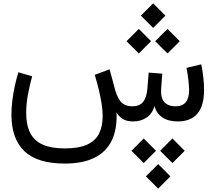

<svg xmlns="http://www.w3.org/2000/svg" viewBox="-20 -721 1276 1140"><path d="M731.2 -476.3 804.2 -403.6 877 -476.3 804.2 -549.3ZM901.6 -476.3 974.6 -403.6 1047.4 -476.3 974.6 -549.3ZM816.4 -628.2 889.4 -555.4 962.2 -628.2 889.4 -701.2ZM760.5 174.3 833.5 247.1 906.2 174.3 833.5 101.3ZM930.9 174.3 1003.9 247.1 1076.7 174.3 1003.9 101.3ZM846.2 326.2 919.2 398.9 991.9 326.2 919.2 253.2ZM770.3 0Q816.4 0 850.7 -23.3Q885 -46.6 896.7 -91.1Q909.2 -47.4 944.3 -23.7Q979.5 0 1035.2 0Q1113 0 1152.3 -46.6Q1191.7 -93.3 1191.7 -187Q1191.7 -220.2 1187.1 -261.7Q1182.6 -303.2 1175 -339.1L1087.4 -318.1Q1094.5 -281.2 1098.6 -245.1Q1102.8 -209 1102.8 -186.5Q1102.8 -89.8 1022.5 -89.8Q977.5 -89.8 955.1 -115.6Q932.6 -141.4 937 -196.8L943.4 -283.7L862.8 -290L855 -193.8Q850.1 -139.4 828.6 -114.6Q807.1 -89.8 766.6 -89.8Q717.8 -89.8 694.6 -120.2Q671.4 -150.6 658.2 -208L630.6 -309.6L542.5 -276.6Q555.2 -235.4 565.8 -191.8Q576.4 -148.2 583 -107.3Q589.6 -66.4 589.6 -31.7Q589.6 29.5 568 72.4Q546.4 115.2 497.1 137.7Q447.8 160.2 364 160.2Q284.9 160.2 234.4 137.9Q183.8 115.7 159.7 69.2Q135.5 22.7 135.5 -50.8Q135.5 -103.8 146.5 -162.5Q157.5 -221.2 170.9 -267.8L89.4 -292Q77.4 -254.2 67.9 -210.6Q58.3 -167 53.1 -123Q47.9 -79.1 47.9 -39.3Q47.9 102.3 124.5 176.3Q201.2 250.2 365.5 250.2Q468 250.2 537.7 217.2Q607.4 184.1 641.7 116.9Q676 49.8 672.1 -52.5Q687 -28.1 710.2 -14Q733.4 0 770.3 0Z"/></svg>

Font: Estedad-FD-VF Thin
Style: Regular
Weight: 100
Designer: Amin Abedi
Version: Version 5.0